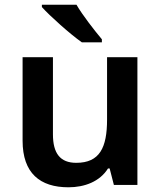

<svg xmlns="http://www.w3.org/2000/svg" viewBox="-20 -786 684 816"><path d="M305 -766H158V-756C191 -719 278 -641 328 -606H413V-619C382 -656 331 -721 305 -766ZM564 -543H435V-278C435 -159 404 -94 304 -94C236 -94 205 -134 205 -215V-543H76V-188C76 -50 150 10 271 10C339 10 404 -14 439 -70H446L464 0H564Z"/></svg>

Font: Noto Kufi Arabic SemiBold
Style: Regular
Weight: 600
Designer: Monotype Design Team, David Williams, Khaled Hosny
Foundry: Google LLC
Version: Version 2.109